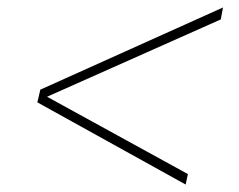

<svg xmlns="http://www.w3.org/2000/svg" viewBox="-20 -549 640 514"><path d="M577 -529 571 -497 106 -290 483 -83 477 -55 80 -275 88 -309Z"/></svg>

Font: Geist Mono Thin
Style: Italic
Weight: 100
Italic angle: -12°
Monospace: yes
Designer: Basement.studio, Andrés Briganti, Mateo Zaragoza
Foundry: Basement.studio, Vercel, Andrés Briganti, Guido Ferreyra, Mateo Zaragoza
Version: Version 1.500; ttfautohint (v1.8.4.7-5d5b)